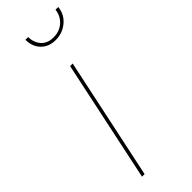

<svg xmlns="http://www.w3.org/2000/svg" viewBox="-245 -764 790 790"><g transform="rotate(-45 149.5 -369.0)"><path d="M49 0 161.5 -531H176.5L64 0ZM108 -737.5H124Q124 -705.5 143 -684Q162 -662.5 197 -662.5Q232.5 -662.5 256 -683.8Q279.5 -705 283 -737.5H299Q295 -698 265.2 -673.2Q235.5 -648.5 195.5 -648.5Q156 -648.5 132 -673.2Q108 -698 108 -737.5Z"/></g></svg>

Font: Epilogue Thin
Style: Italic
Weight: 250
Italic angle: -12°
Designer: Tyler Finck
Foundry: Etcetera Type Co
Version: Version 2.112